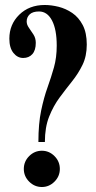

<svg xmlns="http://www.w3.org/2000/svg" viewBox="-20 -731 384 770"><path d="M134 -161.5Q134 -235 145 -287.5Q156 -340 170.8 -381Q185.5 -422 196.5 -461.2Q207.5 -500.5 207.5 -548Q207.5 -613 188.5 -649Q169.5 -685 136.5 -685Q111.5 -685 99.2 -673.5Q87 -662 87 -645Q87 -632 96 -619.5Q105 -607 114.2 -592.5Q123.5 -578 123.5 -559Q123.5 -529.5 109.8 -514Q96 -498.5 73 -498.5Q50 -498.5 33.8 -518.8Q17.5 -539 17.5 -576Q17.5 -633 57.2 -672Q97 -711 159.5 -711Q185.5 -711 214.8 -703.8Q244 -696.5 269.8 -679Q295.5 -661.5 311.8 -630.5Q328 -599.5 328 -552.5Q328 -506 311 -471Q294 -436 269 -404.8Q244 -373.5 219 -339.8Q194 -306 177 -263.2Q160 -220.5 160 -161.5ZM148 19Q118.5 19 97 -2.5Q75.5 -24 75.5 -53.5Q75.5 -83.5 97 -105Q118.5 -126.5 148 -126.5Q177 -126.5 198.5 -105Q220 -83.5 220 -53.5Q220 -24 198.5 -2.5Q177 19 148 19Z"/></svg>

Font: Imbue 50pt ExtraBold
Style: Regular
Weight: 800
Designer: Tyler Finck
Foundry: Etcetera Type Company
Version: Version 1.102; ttfautohint (v1.8.3)